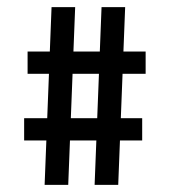

<svg xmlns="http://www.w3.org/2000/svg" viewBox="-20 -520 478 540"><path d="M191.4 -500 171.9 0H105.5L125 -500ZM332 -500 312.5 0H246.1L265.6 -500ZM389.6 -375V-312.5H57.6V-375ZM379.9 -187.5V-125H47.9V-187.5Z"/></svg>

Font: Sudo Variable
Style: Regular
Weight: 400
Monospace: yes
Designer: Jens Kutilek
Foundry: Jens Kutilek
Version: Version 0.040